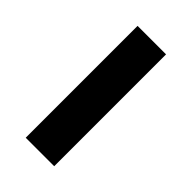

<svg xmlns="http://www.w3.org/2000/svg" viewBox="-162 -544 596 596"><g transform="rotate(45 136.0 -245.5)"><path d="M198 0V-491H73V0Z"/></g></svg>

Font: Falling Sky
Style: Med
Weight: 500
Designer: Paul D. Hunt
Foundry: Adobe Systems Incorporated
Version: Version 1.02